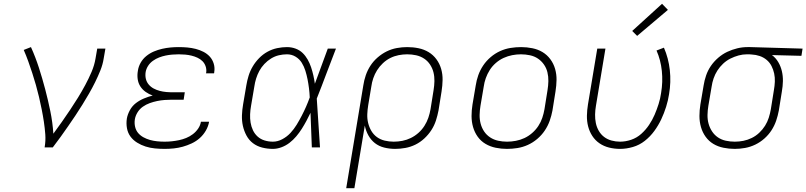

<svg xmlns="http://www.w3.org/2000/svg" viewBox="-20 -776 4246 1011"><path d="M215 0Q221 -35 218.5 -68.5Q216 -102 211 -135Q206 -168 199.5 -200.5Q193 -233 185.5 -265Q178 -297 169 -328.5Q160 -360 150 -391Q140 -422 129 -452.5Q118 -483 105 -513L143 -528Q167 -475 185 -419Q203 -363 218 -306Q233 -249 245 -190.5Q257 -132 261 -72Q284 -103 306 -134.5Q328 -166 349.5 -198Q371 -230 391 -262.5Q411 -295 429 -328.5Q447 -362 462 -397Q477 -432 483 -468L492 -520H535L526 -468Q521 -436 508.5 -405Q496 -374 481 -343.5Q466 -313 449 -283.5Q432 -254 414 -225Q396 -196 377 -167.5Q358 -139 338.5 -111Q319 -83 299 -55Q279 -27 258 0Z M847 8Q821 8 795.5 5.5Q770 3 746.5 -4.5Q723 -12 702 -25Q681 -38 667 -57Q653 -76 648.5 -101Q644 -126 648 -152Q652 -174 664 -196Q676 -218 695.5 -233Q715 -248 738 -257.5Q761 -267 784 -273Q764 -280 747 -292Q730 -304 719 -321Q708 -338 705 -359.5Q702 -381 706 -403Q709 -425 720.5 -445.5Q732 -466 750.5 -481Q769 -496 790.5 -505Q812 -514 834 -519Q856 -524 877.5 -526Q899 -528 921 -528Q944 -528 966.5 -526Q989 -524 1010.5 -518.5Q1032 -513 1051.5 -503Q1071 -493 1085 -477.5Q1099 -462 1105.5 -440.5Q1112 -419 1108 -396Q1108 -395 1108 -393.5Q1108 -392 1107 -390H1065Q1065 -391 1065 -392Q1065 -393 1066 -395Q1068 -412 1062.5 -427.5Q1057 -443 1046 -454Q1035 -465 1020 -472Q1005 -479 988.5 -483Q972 -487 955 -488.5Q938 -490 921 -490Q904 -490 886.5 -488.5Q869 -487 852 -483.5Q835 -480 818 -473.5Q801 -467 785.5 -456Q770 -445 760 -429.5Q750 -414 747 -397Q744 -378 748 -361Q752 -344 763 -331Q774 -318 789 -310Q804 -302 821 -297.5Q838 -293 855.5 -291.5Q873 -290 892 -290H953L947 -251H885Q866 -251 846.5 -249.5Q827 -248 807.5 -244Q788 -240 768.5 -233Q749 -226 732 -214Q715 -202 704 -184Q693 -166 690 -147Q687 -127 691.5 -108Q696 -89 707.5 -75.5Q719 -62 735.5 -53Q752 -44 770 -39Q788 -34 807.5 -32Q827 -30 847 -30Q866 -30 885 -32Q904 -34 923 -38Q942 -42 960.5 -49.5Q979 -57 995.5 -69.5Q1012 -82 1023.5 -99Q1035 -116 1038 -135H1081Q1077 -111 1064 -88.5Q1051 -66 1032 -49Q1013 -32 989.5 -21Q966 -10 942.5 -3.5Q919 3 895 5.5Q871 8 847 8Z M1417 8Q1388 8 1360.5 1Q1333 -6 1312 -22Q1291 -38 1278 -62Q1265 -86 1259 -113Q1253 -140 1254 -168.5Q1255 -197 1260 -226L1277 -326Q1281 -351 1289 -377Q1297 -403 1311 -426.5Q1325 -450 1344.5 -470Q1364 -490 1388.5 -503.5Q1413 -517 1439.5 -522.5Q1466 -528 1491 -528Q1515 -528 1536.5 -520Q1558 -512 1573.5 -497Q1589 -482 1600 -462.5Q1611 -443 1618 -422Q1625 -401 1630 -379Q1635 -357 1638 -335Q1655 -381 1672 -427.5Q1689 -474 1706 -520H1749Q1723 -454 1698.5 -388Q1674 -322 1648 -257Q1653 -193 1656.5 -128.5Q1660 -64 1665 0H1622Q1620 -46 1618.5 -91.5Q1617 -137 1615 -182Q1605 -161 1593.5 -139.5Q1582 -118 1569 -97.5Q1556 -77 1540 -58Q1524 -39 1504.5 -24Q1485 -9 1462 -0.5Q1439 8 1417 8ZM1417 -30Q1442 -30 1466.5 -43Q1491 -56 1509.5 -76Q1528 -96 1542 -119Q1556 -142 1568.5 -166Q1581 -190 1591.5 -214Q1602 -238 1611 -263Q1610 -287 1607 -311Q1604 -335 1599.5 -358Q1595 -381 1588 -403.5Q1581 -426 1569 -445.5Q1557 -465 1536.5 -477.5Q1516 -490 1491 -490Q1470 -490 1448.5 -485Q1427 -480 1407.5 -468Q1388 -456 1372 -439Q1356 -422 1345.5 -402.5Q1335 -383 1328.5 -362Q1322 -341 1319 -319L1302 -219Q1298 -197 1297 -174.5Q1296 -152 1299.5 -130.5Q1303 -109 1312 -90Q1321 -71 1336.5 -57Q1352 -43 1373 -36.5Q1394 -30 1417 -30Z M1803 215 1893 -326Q1897 -353 1906 -379.5Q1915 -406 1930.5 -430Q1946 -454 1968.5 -473.5Q1991 -493 2016.5 -505.5Q2042 -518 2069.5 -523Q2097 -528 2124 -528Q2155 -528 2184 -522Q2213 -516 2237 -501.5Q2261 -487 2278 -464Q2295 -441 2303 -413Q2311 -385 2310.5 -355Q2310 -325 2305 -294L2289 -194Q2284 -168 2275.5 -141.5Q2267 -115 2251.5 -91Q2236 -67 2214.5 -47Q2193 -27 2167.5 -14.5Q2142 -2 2114.5 3Q2087 8 2061 8Q2031 8 2003 1Q1975 -6 1954 -22.5Q1933 -39 1919.5 -63.5Q1906 -88 1901 -115L1846 215ZM2053 -30Q2076 -30 2099 -34.5Q2122 -39 2143.5 -49.5Q2165 -60 2183.5 -76.5Q2202 -93 2215 -113.5Q2228 -134 2235.5 -156Q2243 -178 2247 -201L2263 -301Q2267 -325 2267.5 -349Q2268 -373 2262.5 -395Q2257 -417 2244.5 -436Q2232 -455 2213 -467.5Q2194 -480 2171 -485Q2148 -490 2124 -490Q2102 -490 2079 -485.5Q2056 -481 2035 -470.5Q2014 -460 1996 -443Q1978 -426 1965.5 -406Q1953 -386 1945.5 -364Q1938 -342 1935 -319L1919 -223Q1915 -199 1914 -175Q1913 -151 1918.5 -128.5Q1924 -106 1935.5 -86.5Q1947 -67 1965 -54Q1983 -41 2006 -35.5Q2029 -30 2053 -30Z M2650 8Q2650 8 2650 8Q2650 8 2650 8H2649Q2619 8 2590 2Q2561 -4 2536.5 -18.5Q2512 -33 2495.5 -56Q2479 -79 2471 -107Q2463 -135 2463 -165Q2463 -195 2468 -226L2485 -326Q2489 -353 2498.5 -380Q2508 -407 2524.5 -431.5Q2541 -456 2564 -475.5Q2587 -495 2613.5 -507Q2640 -519 2668 -523.5Q2696 -528 2724 -528Q2724 -528 2724 -528Q2724 -528 2724 -528Q2754 -528 2783.5 -522Q2813 -516 2837 -501.5Q2861 -487 2878 -464Q2895 -441 2903 -413Q2911 -385 2910.5 -355Q2910 -325 2905 -294L2889 -194Q2884 -167 2874.5 -140Q2865 -113 2848.5 -88.5Q2832 -64 2809 -44.5Q2786 -25 2759.5 -13Q2733 -1 2705 3.5Q2677 8 2650 8ZM2650 -30Q2673 -30 2696.5 -34.5Q2720 -39 2741.5 -49Q2763 -59 2782 -75.5Q2801 -92 2814.5 -112.5Q2828 -133 2835.5 -155.5Q2843 -178 2847 -201L2863 -301Q2867 -325 2867.5 -349Q2868 -373 2862.5 -395.5Q2857 -418 2844 -436.5Q2831 -455 2812.5 -467.5Q2794 -480 2770.5 -485Q2747 -490 2723 -490Q2700 -490 2677 -485.5Q2654 -481 2632 -471Q2610 -461 2591 -444.5Q2572 -428 2559 -407.5Q2546 -387 2538 -364.5Q2530 -342 2527 -319L2510 -219Q2506 -195 2505.5 -171Q2505 -147 2511 -124.5Q2517 -102 2529.5 -83.5Q2542 -65 2561 -52.5Q2580 -40 2603 -35Q2626 -30 2650 -30Z M3245 8Q3215 8 3187 1Q3159 -6 3136.5 -21.5Q3114 -37 3099 -60Q3084 -83 3077 -110Q3070 -137 3070.5 -166.5Q3071 -196 3076 -226L3125 -520H3168L3118 -219Q3114 -196 3113.5 -173Q3113 -150 3117.5 -128Q3122 -106 3133 -87Q3144 -68 3161 -55Q3178 -42 3200 -36Q3222 -30 3245 -30Q3274 -30 3303.5 -40Q3333 -50 3356.5 -71Q3380 -92 3397.5 -118Q3415 -144 3427 -172Q3439 -200 3448 -228.5Q3457 -257 3461 -286Q3471 -345 3465 -402.5Q3459 -460 3437 -510L3476 -525Q3500 -470 3507 -407Q3514 -344 3503 -280Q3498 -247 3487.5 -213.5Q3477 -180 3462 -148Q3447 -116 3425.5 -86.5Q3404 -57 3375.5 -34.5Q3347 -12 3312.5 -2Q3278 8 3245 8ZM3335 -587 3309 -613 3466 -756 3497 -724Z M3849 8Q3819 8 3789.5 2Q3760 -4 3736 -18.5Q3712 -33 3695.5 -56Q3679 -79 3671 -107Q3663 -135 3663 -165Q3663 -195 3668 -226L3685 -326Q3689 -352 3698 -378.5Q3707 -405 3723 -428.5Q3739 -452 3761.5 -471.5Q3784 -491 3809.5 -503Q3835 -515 3862 -521.5Q3889 -528 3916 -528Q3920 -528 3923.5 -528Q3927 -528 3931 -528L4206 -520L4200 -482L4045 -486Q4065 -471 4078 -449Q4091 -427 4097 -401.5Q4103 -376 4102.5 -349Q4102 -322 4097 -294L4081 -194Q4076 -167 4067 -140.5Q4058 -114 4042.5 -90Q4027 -66 4005 -46.5Q3983 -27 3957 -14.5Q3931 -2 3903.5 3Q3876 8 3849 8ZM3849 -30Q3872 -30 3894.5 -34.5Q3917 -39 3938.5 -49.5Q3960 -60 3978 -77Q3996 -94 4008.5 -114Q4021 -134 4028 -156Q4035 -178 4039 -201L4055 -301Q4059 -323 4060 -345.5Q4061 -368 4056.5 -389Q4052 -410 4042.5 -428.5Q4033 -447 4017 -460.5Q4001 -474 3980.5 -481Q3960 -488 3938 -489L3925 -490Q3922 -490 3919 -490Q3916 -490 3913 -490Q3891 -490 3869 -484Q3847 -478 3826 -467.5Q3805 -457 3787.5 -440.5Q3770 -424 3757.5 -404.5Q3745 -385 3737.5 -363Q3730 -341 3727 -319L3710 -219Q3706 -195 3705.5 -171Q3705 -147 3711 -125Q3717 -103 3729.5 -84Q3742 -65 3760.5 -52.5Q3779 -40 3802 -35Q3825 -30 3849 -30Z"/></svg>

Font: Iosevka SS04 XLt Ex Obl
Style: Regular
Weight: 200
Width: 7
Italic angle: -9°
Monospace: yes
Designer: Belleve Invis
Foundry: Belleve Invis
Version: Version 19.0.0; ttfautohint (v1.8.4)